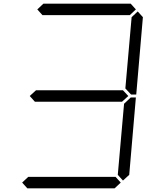

<svg xmlns="http://www.w3.org/2000/svg" viewBox="-20 -1020 856 1040"><path d="M182 -969 215 -1000H688L716 -969L683 -938H210ZM646 -531 675 -500 641 -469H169L141 -500L175 -531ZM685 -489 688 -492H716L680 -73L646 -42L618 -73L652 -458ZM726 -958 754 -927 718 -508H690L687 -511L659 -541L693 -927ZM634 -31 601 0H128L100 -31L133 -62H606Z"/></svg>

Font: DSEG7 Classic
Style: Light Italic
Weight: 300
Italic angle: -5°
Designer: Keshikan(Twitter:@keshinomi_88pro)
Version: Version 0.46